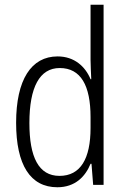

<svg xmlns="http://www.w3.org/2000/svg" viewBox="-20 -780 530 810"><path d="M222 10C297 10 340 -35 362 -89H366L373 0H417V-760H362V-527C362 -503 364 -475 365 -446H362C340 -499 294 -542 223 -542C112 -542 48 -444 48 -262C48 -84 108 10 222 10ZM231 -38C143 -38 104 -117 104 -261C104 -412 147 -493 232 -493C321 -493 362 -419 362 -286V-240C362 -111 320 -38 231 -38Z"/></svg>

Font: Noto Sans Malayalam Condensed Light
Style: Regular
Weight: 300
Width: 3
Designer: Jelle Bosma - Monotype Design Team
Foundry: Monotype Imaging Inc.
Version: Version 2.104